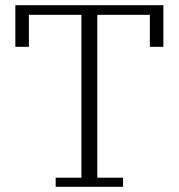

<svg xmlns="http://www.w3.org/2000/svg" viewBox="-20 -718 687 738"><path d="M194 -35H293V-661H91V-538H39V-698H608V-538H556V-661H354V-35H453V0H194Z"/></svg>

Font: IBM Plex Serif Light
Style: Regular
Weight: 300
Designer: Mike Abbink, Paul van der Laan, Pieter van Rosmalen
Foundry: Bold Monday
Version: Version 3.001